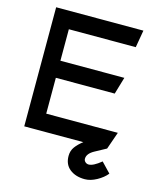

<svg xmlns="http://www.w3.org/2000/svg" viewBox="-127 -773 891 1061"><g transform="rotate(15 318.5 -242.5)"><path d="M535.2 0 569.8 -99.1H160.2V-304.2H497.1L525.9 -401.9H160.2V-582H543L560.1 -681.2H61V0H398.9Q372.1 20.5 356 42.5Q339.8 64.5 339.8 94.2Q339.8 143.1 373 169.4Q406.2 195.8 459 195.8Q491.2 195.8 526.9 176.3Q562.5 156.7 583 130.9L529.8 75.2Q485.4 111.8 459 111.8Q447.8 111.8 439.5 104.2Q431.2 96.7 431.2 85.9Q431.2 56.2 472.2 34.2Z"/></g></svg>

Font: Comic Neue Angular
Style: Bold
Weight: 700
Designer: Craig Rozynski
Foundry: Craig Rozynski
Version: Version 2.003